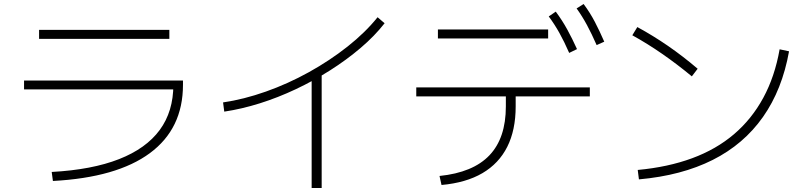

<svg xmlns="http://www.w3.org/2000/svg" viewBox="-20 -875 4040 958"><path d="M238 -17Q439 -28 574 -81Q709 -134 777 -226.5Q845 -319 845 -452L868 -429H100V-473H893V-452Q893 -233 728 -111Q563 11 244 28ZM175 -681V-726H825V-681Z M1093 -364Q1196 -379 1306.5 -418Q1417 -457 1521.5 -515Q1626 -573 1714.5 -643Q1803 -713 1864 -789L1899 -759Q1849 -695 1779 -635.5Q1709 -576 1627 -524Q1545 -472 1456 -430Q1367 -388 1276.5 -359.5Q1186 -331 1099 -318ZM1535 63V-508H1585V63Z M2173 3Q2340 -14 2422 -100Q2504 -186 2504 -344V-394H2057V-439H2923V-394H2553V-344Q2553 -226 2511 -142.5Q2469 -59 2387 -11Q2305 37 2183 48ZM2165 -683V-728H2715V-683ZM2820 -611Q2795 -668 2771 -711Q2747 -754 2718 -793L2753 -817Q2785 -774 2810 -728.5Q2835 -683 2859 -630ZM2957 -650Q2932 -707 2908.5 -750.5Q2885 -794 2857 -833L2892 -855Q2924 -812 2948 -766Q2972 -720 2995 -667Z M3162 -27Q3313 -41 3433.5 -85.5Q3554 -130 3642.5 -205.5Q3731 -281 3788.5 -387Q3846 -493 3870 -629L3917 -619Q3883 -428 3787 -291.5Q3691 -155 3536 -77Q3381 1 3168 20ZM3432 -494Q3358 -555 3284.5 -606Q3211 -657 3135 -699L3160 -740Q3239 -697 3313 -646Q3387 -595 3461 -532Z"/></svg>

Font: M PLUS 2 Thin Light
Style: Regular
Weight: 300
Version: Version 1.001